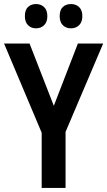

<svg xmlns="http://www.w3.org/2000/svg" viewBox="-20 -929 530 949"><path d="M246 -406 365 -714H490L304 -277V0H186V-273L0 -714H126ZM103 -849Q103 -880 118.5 -894.5Q134 -909 158 -909Q182 -909 198 -894Q214 -879 214 -849Q214 -820 198 -804.5Q182 -789 158 -789Q134 -789 118.5 -804.5Q103 -820 103 -849ZM275 -849Q275 -880 290.5 -894.5Q306 -909 331 -909Q355 -909 371 -894Q387 -879 387 -849Q387 -820 371 -804.5Q355 -789 331 -789Q306 -789 290.5 -804.5Q275 -820 275 -849Z"/></svg>

Font: Noto Sans Sinhala Condensed SemiBold
Style: Regular
Weight: 600
Width: 3
Designer: Jelle Bosma - Monotype Design Team
Foundry: Monotype Imaging Inc.
Version: Version 2.006; ttfautohint (v1.8.4.7-5d5b)